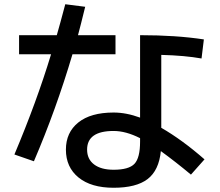

<svg xmlns="http://www.w3.org/2000/svg" viewBox="-20 -836 1040 906"><path d="M931 -560Q853 -574 741 -577V-233Q840 -176 945 -84L881 -12Q809 -72 739 -123Q730 -32 676.5 9Q623 50 516 50Q410 50 350.5 1.5Q291 -47 291 -130Q291 -211 349.5 -258Q408 -305 516 -305Q576 -305 641 -281V-670Q811 -670 942 -650ZM70 -580V-670H248Q262 -718 288 -816L382 -804Q360 -714 348 -670H525V-580H322Q245 -320 140 -75L48 -107Q153 -356 221 -580ZM641 -184Q574 -218 516 -218Q391 -218 391 -130Q391 -85 424 -60Q457 -35 516 -35Q588 -35 614.5 -63Q641 -91 641 -168Z"/></svg>

Font: M PLUS 1p Medium
Style: Regular
Weight: 500
Version: Version 1.062